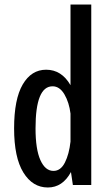

<svg xmlns="http://www.w3.org/2000/svg" viewBox="-20 -820 490 851"><path d="M384.5 0H303L294.5 -57.5Q257.5 11 192 11Q124.5 11 83.5 -55.5Q42.5 -122 42.5 -251Q42.5 -380.5 80.8 -445.8Q119 -511 184.5 -511Q253 -511 292.5 -442.5V-800H384.5ZM137.5 -251Q137.5 -158.5 159 -110.5Q180.5 -62.5 217 -62.5Q249 -62.5 267.8 -99.8Q286.5 -137 292.5 -192.5V-316.5Q286.5 -366 265.5 -401.8Q244.5 -437.5 213 -437.5Q137.5 -437.5 137.5 -251Z"/></svg>

Font: League Mono Condensed
Style: Regular
Weight: 400
Width: 1
Designer: Tyler Finck
Foundry: The League of Moveable Type / Tyler Finck
Version: Version 2.210